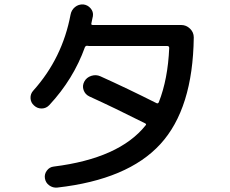

<svg xmlns="http://www.w3.org/2000/svg" viewBox="-20 -808 1040 868"><path d="M203 -333Q189 -318 169 -317.5Q149 -317 134 -331Q119 -344 118 -364Q117 -384 131 -399Q262 -545 299 -742Q303 -763 319 -776Q335 -789 356 -788Q376 -786 389.5 -770.5Q403 -755 400 -735Q399 -730 396.5 -719Q394 -708 393 -702Q391 -695 400 -695H799Q822 -695 839 -678.5Q856 -662 856 -639Q852 -317 705 -156.5Q558 4 239 40Q219 42 202.5 30Q186 18 183 -2Q180 -21 192 -37Q204 -53 223 -55Q519 -92 638 -241Q644 -247 635 -251Q496 -321 384 -372Q365 -381 358 -400.5Q351 -420 361 -439Q371 -458 392.5 -465Q414 -472 434 -463Q556 -408 687 -342Q694 -338 698 -346Q739 -450 745 -591Q745 -600 736 -600H383Q378 -600 375 -601Q368 -602 364 -595Q312 -450 203 -333Z"/></svg>

Font: Rounded Mplus 1c Medium
Style: Regular
Weight: 500
Version: Version 1.059.20150529